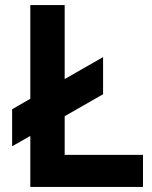

<svg xmlns="http://www.w3.org/2000/svg" viewBox="-20 -740 601 760"><path d="M546 -127H236V-280L388 -367V-514L236 -427V-720H100V-349L28 -307.5V-161L100 -202V0H546Z"/></svg>

Font: Eudonet ExtraBold
Style: Regular
Weight: 800
Designer: Mikhail Sharanda
Foundry: Mikhail Sharanda
Version: Version 4.503;Glyphs 3.1.2 (3151)